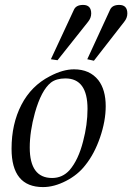

<svg xmlns="http://www.w3.org/2000/svg" viewBox="-20 -747 538 781"><path d="M410 -315Q410 -255 387 -188Q364 -121 327 -75Q297 -36 248.5 -11Q200 14 155 14Q27 14 27 -142Q27 -243 67 -320.5Q107 -398 183 -437Q236 -465 281 -465Q345 -465 380 -421Q410 -382 410 -315ZM336 -304Q336 -428 246 -428Q209 -428 187 -411Q148 -380 122 -288Q101 -212 101 -147Q101 -23 192 -23Q234 -23 263 -55Q299 -97 318 -172Q336 -240 336 -304ZM498 -692Q498 -674 485 -658L362 -500L335 -506L428 -708Q437 -727 465 -727Q498 -727 498 -692ZM351 -692Q351 -674 338 -658L214 -502L187 -506L281 -708Q290 -727 318 -727Q351 -727 351 -692Z"/></svg>

Font: GFS Didot
Style: Italic
Weight: 400
Italic angle: -12°
Designer: Takis Katsoulidis and George D. Matthiopoulos
Foundry: George Matthiopoulos and Takis Katsoulidis
Version: Version 1.0